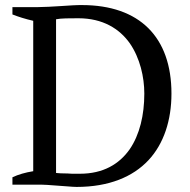

<svg xmlns="http://www.w3.org/2000/svg" viewBox="-20 -728 748 757"><path d="M125 0C138 0 151 0 166 1L248 7C261 8 272 9 282 9C410 9 504 -31 565 -96C626 -161 656 -254 656 -359C656 -582 530 -708 303 -708C293 -708 281 -708 266 -707L219 -704C186 -702 154 -700 131 -700H29V-671C52 -662 80 -653 111 -646V-53C80 -48 52 -40 29 -29V0ZM289 -656C385 -656 451 -615 492 -557C532 -499 549 -424 549 -359C549 -275 531 -197 491 -139C450 -81 387 -43 295 -43H276C267 -43 257 -43 247 -44C227 -44 208 -45 201 -46V-652C220 -656 254 -656 289 -656Z"/></svg>

Font: PT Serif
Style: Regular
Weight: 400
Designer: A.Korolkova, O.Umpeleva, V.Yefimov
Foundry: ParaType Ltd
Version: Version 1.000;PS 001.000;hotconv 1.0.88;makeotf.lib2.5.64775